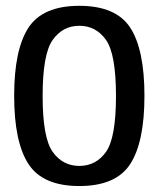

<svg xmlns="http://www.w3.org/2000/svg" viewBox="-20 -620 544 644"><path d="M246 4Q369 4 416.8 -69.8Q464.5 -143.5 464.5 -298.5Q464.5 -454 416.8 -527.2Q369 -600.5 246 -600.5Q123.5 -600.5 75.5 -527.2Q27.5 -454 27.5 -298.5Q27.5 -143.5 75.5 -69.8Q123.5 4 246 4ZM246 -63.5Q190.5 -63.5 156.8 -110.5Q123 -157.5 123 -298Q123 -439 156.8 -486.2Q190.5 -533.5 246 -533.5Q302 -533.5 335.5 -486.2Q369 -439 369 -298Q369 -157.5 335.5 -110.5Q302 -63.5 246 -63.5Z"/></svg>

Font: Anybody SemiCondensed
Style: Regular
Weight: 400
Width: 4
Version: Version 1.113;gftools[0.9.25]